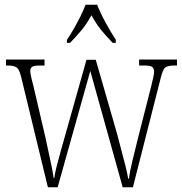

<svg xmlns="http://www.w3.org/2000/svg" viewBox="-20 -786 765 806"><path d="M70 -458Q62 -493 51 -502Q40 -511 11 -511H5V-536H167V-511H148Q123 -511 115 -505.5Q107 -500 107 -487Q107 -479 112 -457.5Q117 -436 121 -422L170 -212Q175 -188 182.5 -154Q190 -120 196.5 -88.5Q203 -57 205 -39H208Q210 -57 218 -88.5Q226 -120 235.5 -154Q245 -188 252 -212L343 -535H382L471 -226Q477 -202 487 -165Q497 -128 506 -92.5Q515 -57 518 -36H521Q525 -65 535.5 -109.5Q546 -154 561 -213L614 -421Q619 -442 623 -459Q627 -476 627 -485Q627 -498 619.5 -504.5Q612 -511 586 -511H564V-536H723V-511H713Q684 -511 673.5 -502.5Q663 -494 654 -456L538 0H495L359 -488L222 0H181ZM261 -619Q274 -638 289 -664Q304 -690 317.5 -717Q331 -744 339 -766H388Q401 -732 424 -690Q447 -648 466 -619V-606H453Q424 -636 403.5 -661.5Q383 -687 364 -722Q345 -687 324 -661.5Q303 -636 274 -606H261Z"/></svg>

Font: Noto Serif Lao Condensed ExtraLight
Style: Regular
Weight: 200
Width: 3
Designer: Monotype Design Team
Foundry: Monotype Imaging Inc.
Version: Version 2.003; ttfautohint (v1.8.4.7-5d5b)